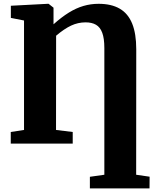

<svg xmlns="http://www.w3.org/2000/svg" viewBox="-20 -774 826 1035"><path d="M464.5 241.5V179L542.5 168V-515Q542.5 -567 531.2 -597.2Q520 -627.5 497.5 -640.5Q475 -653.5 441.5 -653.5Q400.5 -653.5 363.2 -636Q326 -618.5 282.5 -581.5L282 -73.5L372 -62.5V0H38V-62.5L109.5 -73.5V-663.5L38.5 -677.5V-743L237.5 -753.5H242L268.5 -732.5V-696.5V-643Q311.5 -681.5 351 -706Q390.5 -730.5 430 -742Q469.5 -753.5 511.5 -753.5Q580.5 -753.5 625.5 -727.2Q670.5 -701 692.5 -646.8Q714.5 -592.5 714.5 -508L714 168L786.5 178.5L786 241.5Z"/></svg>

Font: Merriweather 28pt Black
Style: Regular
Weight: 900
Version: Version 2.100